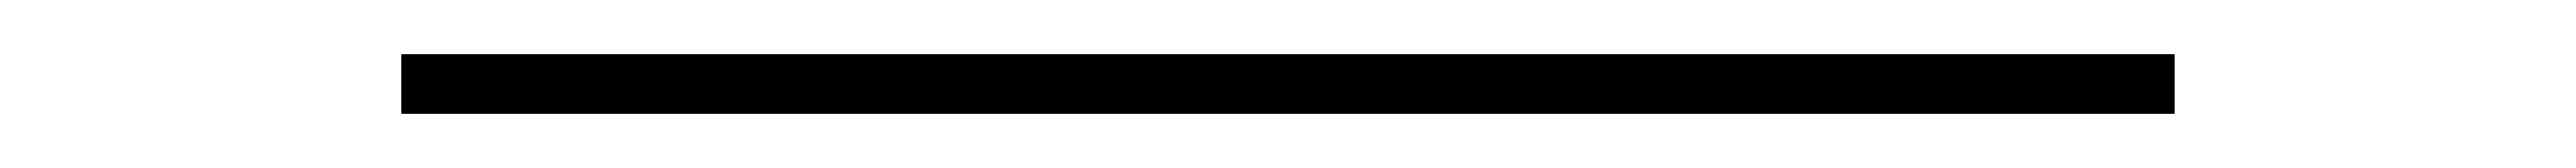

<svg xmlns="http://www.w3.org/2000/svg" viewBox="-20 63 950 62"><path d="M128 105V83H782V105Z"/></svg>

Font: Lexend Zetta Thin
Style: Regular
Weight: 250
Version: Version 1.007